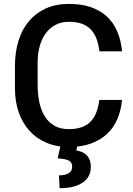

<svg xmlns="http://www.w3.org/2000/svg" viewBox="-20 -741 681 982"><path d="M285 221.5 281.5 156Q311.5 156 330.2 145.5Q349 135 349 111.5Q349 89.5 332.5 80.5Q316 71.5 275 69L288.5 8Q250.5 3 217.5 -11Q166.5 -32.5 130.8 -72Q95 -111.5 75.8 -166.5Q56.5 -221.5 56.5 -288.5V-404Q56.5 -473 74.2 -531.2Q92 -589.5 127 -631.5Q162 -673.5 213.2 -697.2Q264.5 -721 332 -721Q396 -721 444.2 -704.5Q492.5 -688 526.2 -657Q560 -626 579.2 -581Q598.5 -536 604.5 -478.5H488.5Q484 -516 473 -544.2Q462 -572.5 443.2 -591.5Q424.5 -610.5 397.2 -620Q370 -629.5 332 -629.5Q293.5 -629.5 263.8 -613.8Q234 -598 213.8 -570.2Q193.5 -542.5 183 -504.8Q172.5 -467 172.5 -423V-306Q172.5 -259 181.2 -217.8Q190 -176.5 209 -146Q228 -115.5 258.2 -98Q288.5 -80.5 332 -80.5Q402.5 -80.5 440.2 -115.8Q478 -151 488 -230H604Q599 -175 579.5 -130.5Q560 -86 526 -54.8Q492 -23.5 443.5 -6.5Q412 4.5 374.5 8.5L370.5 28.5Q444.5 40.5 444.5 113Q444.5 137 434.8 157Q425 177 405.2 191.2Q385.5 205.5 355.5 213.5Q325.5 221.5 285 221.5Z"/></svg>

Font: Roberto Sans Medium
Style: Regular
Weight: 500
Designer: Google (font) & Cristiano Sobral (main changes)
Version: Version 1.000;October 12, 2021;FontCreator 14.0.0.2814 64-bi